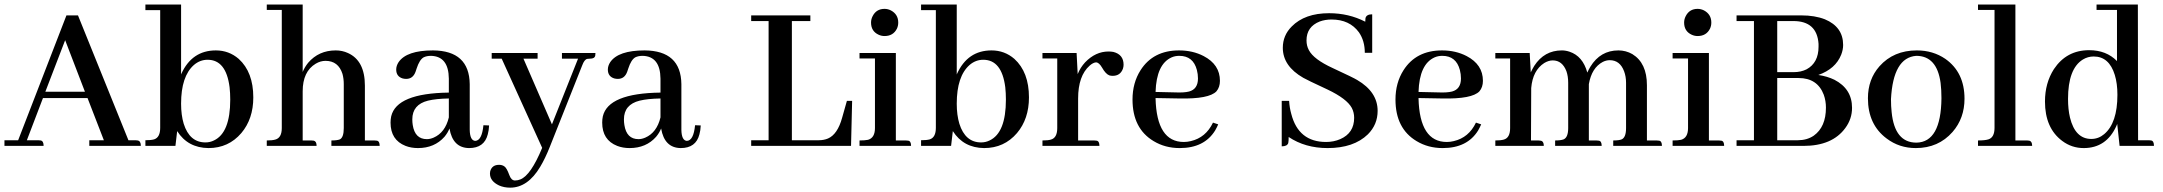

<svg xmlns="http://www.w3.org/2000/svg" viewBox="-20 -655 9710 862"><path d="M612.3 0Q612.3 -22.5 597.7 -24.4Q592.8 -25.4 587.9 -25.4H556.6L330.1 -585.9H278.3L61.5 -25.4H0V0H175.8Q175.8 -21.5 163.1 -24.4Q157.2 -25.4 151.4 -25.4H100.6L172.9 -214.8H373L446.3 -25.4H380.9V0ZM361.3 -243.2H183.6L272.5 -474.6Z M916 9.8Q1005.9 9.8 1063.5 -57.6Q1117.2 -121.1 1117.2 -217.8Q1117.2 -331.1 1051.8 -390.6Q1007.8 -428.7 949.2 -428.7Q841.8 -428.7 793.9 -323.2Q793 -321.3 793 -320.3V-634.8H632.8V-609.4H699.2V-81.1Q699.2 -38.1 671.9 -29.3Q658.2 -25.4 632.8 -25.4V0H767.6L775.4 -66.4Q823.2 8.8 916 9.8ZM912.1 -386.7Q995.1 -386.7 1010.7 -263.7Q1013.7 -237.3 1013.7 -208Q1013.7 -58.6 940.4 -24.4Q922.9 -15.6 902.3 -15.6Q831.1 -15.6 804.7 -99.6Q793 -138.7 793 -189.5Q793 -312.5 850.6 -363.3Q877.9 -386.7 912.1 -386.7Z M1377.9 -24.4H1338.9V-245.1Q1338.9 -334 1397.5 -369.1Q1418.9 -381.8 1441.4 -381.8Q1499 -381.8 1517.6 -323.2Q1523.4 -301.8 1523.4 -277.3V-80.1Q1523.4 -38.1 1505.9 -29.3Q1494.1 -24.4 1467.8 -24.4V0H1684.6Q1684.6 -21.5 1671.9 -23.4Q1667 -24.4 1660.2 -24.4H1618.2V-270.5Q1618.2 -382.8 1542 -417Q1516.6 -428.7 1487.3 -428.7Q1411.1 -428.7 1363.3 -373Q1347.7 -353.5 1338.9 -332V-634.8H1177.7V-610.4H1245.1V-80.1Q1245.1 -36.1 1215.8 -28.3Q1202.1 -24.4 1177.7 -24.4V0H1401.4Q1401.4 -20.5 1388.7 -23.4Q1383.8 -24.4 1377.9 -24.4Z M2085.9 9.8Q2154.3 9.8 2169.9 -51.8Q2174.8 -69.3 2175.8 -91.8L2150.4 -92.8Q2143.6 -23.4 2113.3 -22.5Q2089.8 -24.4 2088.9 -72.3V-277.3Q2086.9 -427.7 1923.8 -428.7Q1805.7 -428.7 1769.5 -376Q1758.8 -359.4 1758.8 -342.8Q1758.8 -311.5 1788.1 -302.7Q1795.9 -300.8 1803.7 -300.8Q1834 -300.8 1845.7 -333Q1847.7 -337.9 1850.6 -347.7Q1863.3 -386.7 1881.8 -397.5Q1895.5 -404.3 1915 -404.3Q1994.1 -402.3 1995.1 -301.8V-239.3Q1760.7 -236.3 1736.3 -132.8Q1733.4 -119.1 1733.4 -104.5Q1733.4 -26.4 1800.8 0Q1826.2 9.8 1856.4 9.8Q1930.7 9.8 1975.6 -41Q1990.2 -58.6 1998 -78.1Q2012.7 8.8 2085.9 9.8ZM1896.5 -30.3Q1842.8 -30.3 1833 -93.8Q1831.1 -105.5 1831.1 -119.1Q1831.1 -185.5 1901.4 -203.1Q1937.5 -211.9 1995.1 -212.9V-127.9Q1978.5 -59.6 1926.8 -37.1Q1911.1 -30.3 1896.5 -30.3Z M2292 155.3Q2275.4 155.3 2266.6 130.9Q2254.9 98.6 2244.1 91.8Q2234.4 85 2220.7 85Q2188.5 85 2180.7 114.3Q2179.7 119.1 2179.7 124Q2179.7 158.2 2220.7 177.7Q2243.2 187.5 2270.5 187.5Q2349.6 187.5 2405.3 93.8Q2427.7 56.6 2448.2 4.9L2593.8 -361.3Q2603.5 -387.7 2616.2 -390.6Q2622.1 -391.6 2628.9 -391.6Q2649.4 -391.6 2652.3 -404.3Q2653.3 -409.2 2653.3 -417H2502.9V-391.6H2575.2L2458 -96.7L2330.1 -391.6H2393.6V-417H2187.5V-391.6H2232.4L2414.1 8.8Q2363.3 131.8 2316.4 150.4Q2304.7 155.3 2292 155.3Z M3036.1 9.8Q3104.5 9.8 3120.1 -51.8Q3125 -69.3 3126 -91.8L3100.6 -92.8Q3093.8 -23.4 3063.5 -22.5Q3040 -24.4 3039.1 -72.3V-277.3Q3037.1 -427.7 2874 -428.7Q2755.9 -428.7 2719.7 -376Q2709 -359.4 2709 -342.8Q2709 -311.5 2738.3 -302.7Q2746.1 -300.8 2753.9 -300.8Q2784.2 -300.8 2795.9 -333Q2797.9 -337.9 2800.8 -347.7Q2813.5 -386.7 2832 -397.5Q2845.7 -404.3 2865.2 -404.3Q2944.3 -402.3 2945.3 -301.8V-239.3Q2710.9 -236.3 2686.5 -132.8Q2683.6 -119.1 2683.6 -104.5Q2683.6 -26.4 2751 0Q2776.4 9.8 2806.6 9.8Q2880.9 9.8 2925.8 -41Q2940.4 -58.6 2948.2 -78.1Q2962.9 8.8 3036.1 9.8ZM2846.7 -30.3Q2793 -30.3 2783.2 -93.8Q2781.2 -105.5 2781.2 -119.1Q2781.2 -185.5 2851.6 -203.1Q2887.7 -211.9 2945.3 -212.9V-127.9Q2928.7 -59.6 2877 -37.1Q2861.3 -30.3 2846.7 -30.3Z M3800.8 0 3805.7 -202.1H3782.2L3760.7 -126Q3740.2 -51.8 3697.3 -33.2Q3678.7 -25.4 3656.2 -25.4H3535.2V-560.5H3618.2V-585.9H3352.5V-560.5H3430.7V-25.4H3352.5V0Z M4045.9 -24.4H4002V-417H3838.9V-392.6H3908.2V-80.1Q3908.2 -36.1 3877 -27.3Q3863.3 -24.4 3838.9 -24.4V0H4070.3Q4070.3 -21.5 4057.6 -23.4Q4052.7 -24.4 4045.9 -24.4ZM4012.7 -553.7Q4012.7 -590.8 3979.5 -608.4Q3965.8 -615.2 3951.2 -615.2Q3914.1 -615.2 3897.5 -582Q3890.6 -568.4 3890.6 -553.7Q3890.6 -514.6 3924.8 -499Q3937.5 -493.2 3951.2 -493.2Q3990.2 -493.2 4006.8 -526.4Q4012.7 -539.1 4012.7 -553.7Z M4398.4 9.8Q4488.3 9.8 4545.9 -57.6Q4599.6 -121.1 4599.6 -217.8Q4599.6 -331.1 4534.2 -390.6Q4490.2 -428.7 4431.6 -428.7Q4324.2 -428.7 4276.4 -323.2Q4275.4 -321.3 4275.4 -320.3V-634.8H4115.2V-609.4H4181.6V-81.1Q4181.6 -38.1 4154.3 -29.3Q4140.6 -25.4 4115.2 -25.4V0H4250L4257.8 -66.4Q4305.7 8.8 4398.4 9.8ZM4394.5 -386.7Q4477.5 -386.7 4493.2 -263.7Q4496.1 -237.3 4496.1 -208Q4496.1 -58.6 4422.9 -24.4Q4405.3 -15.6 4384.8 -15.6Q4313.5 -15.6 4287.1 -99.6Q4275.4 -138.7 4275.4 -189.5Q4275.4 -312.5 4333 -363.3Q4360.4 -386.7 4394.5 -386.7Z M4891.6 -24.4H4820.3V-212.9Q4820.3 -314.5 4872.1 -360.4Q4887.7 -374 4900.4 -375Q4914.1 -375 4927.7 -351.6Q4944.3 -322.3 4960.9 -316.4Q4967.8 -314.5 4975.6 -314.5Q5009.8 -314.5 5021.5 -346.7Q5024.4 -355.5 5024.4 -364.3Q5024.4 -410.2 4978.5 -421.9Q4967.8 -423.8 4957 -423.8Q4898.4 -423.8 4851.6 -375Q4830.1 -351.6 4818.4 -322.3L4813.5 -417H4660.2V-392.6H4726.6V-80.1Q4726.6 -36.1 4698.2 -28.3Q4685.5 -24.4 4660.2 -24.4V0H4916Q4916 -21.5 4903.3 -23.4Q4898.4 -24.4 4891.6 -24.4Z M5274.4 -404.3Q5336.9 -404.3 5353.5 -340.8Q5358.4 -322.3 5358.4 -302.7Q5358.4 -254.9 5318.4 -244.1Q5295.9 -238.3 5254.9 -240.2L5168 -242.2Q5171.9 -367.2 5240.2 -397.5Q5255.9 -404.3 5274.4 -404.3ZM5449.2 -96.7 5425.8 -104.5Q5393.6 -37.1 5326.2 -21.5Q5310.5 -17.6 5294.9 -17.6Q5172.9 -17.6 5168 -212.9Q5168 -213.9 5168 -214.8L5274.4 -212.9Q5408.2 -210 5441.4 -245.1Q5457 -263.7 5457 -292Q5457 -365.2 5383.8 -403.3Q5335 -428.7 5273.4 -428.7Q5157.2 -428.7 5100.6 -339.8Q5064.5 -283.2 5064.5 -208Q5064.5 -78.1 5159.2 -21.5Q5210.9 9.8 5276.4 9.8Q5386.7 9.8 5435.5 -69.3Q5443.4 -83 5449.2 -96.7Z M6165 -157.2Q6165 -242.2 6073.2 -295.9Q6057.6 -305.7 5962.9 -349.6Q5877.9 -388.7 5856.4 -429.7Q5845.7 -449.2 5845.7 -473.6Q5845.7 -535.2 5905.3 -558.6Q5929.7 -567.4 5958 -567.4Q6039.1 -567.4 6081.1 -509.8Q6107.4 -471.7 6107.4 -418H6140.6V-590.8Q6114.3 -590.8 6110.4 -573.2Q6109.4 -566.4 6109.4 -557.6Q6035.2 -595.7 5947.3 -595.7Q5837.9 -595.7 5779.3 -536.1Q5739.3 -496.1 5739.3 -440.4Q5739.3 -358.4 5831.1 -305.7Q5845.7 -296.9 5940.4 -252.9Q6026.4 -211.9 6048.8 -170.9Q6059.6 -150.4 6059.6 -126Q6059.6 -57.6 5997.1 -30.3Q5967.8 -17.6 5933.6 -17.6Q5809.6 -17.6 5777.3 -143.6Q5769.5 -170.9 5767.6 -202.1H5734.4V2Q5758.8 2 5763.7 -12.7Q5765.6 -21.5 5765.6 -40Q5839.8 9.8 5940.4 9.8Q6057.6 9.8 6121.1 -51.8Q6165 -95.7 6165 -157.2Z M6455.1 -404.3Q6517.6 -404.3 6534.2 -340.8Q6539.1 -322.3 6539.1 -302.7Q6539.1 -254.9 6499 -244.1Q6476.6 -238.3 6435.5 -240.2L6348.6 -242.2Q6352.5 -367.2 6420.9 -397.5Q6436.5 -404.3 6455.1 -404.3ZM6629.9 -96.7 6606.4 -104.5Q6574.2 -37.1 6506.8 -21.5Q6491.2 -17.6 6475.6 -17.6Q6353.5 -17.6 6348.6 -212.9Q6348.6 -213.9 6348.6 -214.8L6455.1 -212.9Q6588.9 -210 6622.1 -245.1Q6637.7 -263.7 6637.7 -292Q6637.7 -365.2 6564.5 -403.3Q6515.6 -428.7 6454.1 -428.7Q6337.9 -428.7 6281.2 -339.8Q6245.1 -283.2 6245.1 -208Q6245.1 -78.1 6339.8 -21.5Q6391.6 9.8 6457 9.8Q6567.4 9.8 6616.2 -69.3Q6624 -83 6629.9 -96.7Z M6886.7 -24.4H6853.5L6854.5 -259.8Q6861.3 -338.9 6913.1 -372.1Q6932.6 -383.8 6951.2 -383.8Q6994.1 -383.8 7012.7 -335Q7020.5 -312.5 7020.5 -283.2V-80.1Q7020.5 -38.1 7000 -29.3Q6987.3 -24.4 6961.9 -24.4V0H7170.9Q7170.9 -21.5 7158.2 -23.4Q7153.3 -24.4 7146.5 -24.4H7113.3V-270.5V-277.3Q7126 -350.6 7175.8 -377Q7191.4 -384.8 7207 -384.8Q7252.9 -384.8 7271.5 -335Q7280.3 -311.5 7280.3 -283.2V-80.1Q7280.3 -38.1 7260.7 -29.3Q7249 -24.4 7222.7 -24.4V0H7441.4Q7441.4 -21.5 7428.7 -23.4Q7423.8 -24.4 7417 -24.4H7374V-272.5Q7374 -372.1 7308.6 -412.1Q7279.3 -428.7 7246.1 -428.7Q7165 -428.7 7120.1 -355.5Q7112.3 -342.8 7106.4 -329.1Q7085.9 -403.3 7026.4 -422.9Q7008.8 -428.7 6992.2 -428.7Q6913.1 -428.7 6868.2 -359.4Q6859.4 -344.7 6852.5 -330.1L6847.7 -417H6693.4V-392.6H6759.8V-80.1Q6759.8 -36.1 6731.4 -28.3Q6717.8 -24.4 6693.4 -24.4V0H6911.1Q6911.1 -21.5 6896.5 -23.4Q6892.6 -24.4 6886.7 -24.4Z M7696.3 -24.4H7652.3V-417H7489.3V-392.6H7558.6V-80.1Q7558.6 -36.1 7527.3 -27.3Q7513.7 -24.4 7489.3 -24.4V0H7720.7Q7720.7 -21.5 7708 -23.4Q7703.1 -24.4 7696.3 -24.4ZM7663.1 -553.7Q7663.1 -590.8 7629.9 -608.4Q7616.2 -615.2 7601.6 -615.2Q7564.5 -615.2 7547.9 -582Q7541 -568.4 7541 -553.7Q7541 -514.6 7575.2 -499Q7587.9 -493.2 7601.6 -493.2Q7640.6 -493.2 7657.2 -526.4Q7663.1 -539.1 7663.1 -553.7Z M8254.9 -453.1Q8254.9 -534.2 8172.9 -568.4Q8127.9 -585.9 8067.4 -585.9H7776.4V-560.5H7854.5V-25.4H7776.4V0H8077.1Q8206.1 0 8264.6 -80.1Q8294.9 -121.1 8294.9 -170.9Q8294.9 -255.9 8215.8 -296.9Q8183.6 -312.5 8143.6 -318.4Q8220.7 -345.7 8246.1 -409.2Q8254.9 -431.6 8254.9 -453.1ZM8031.2 -560.5Q8137.7 -560.5 8144.5 -458Q8144.5 -451.2 8144.5 -445.3Q8144.5 -373 8090.8 -343.8Q8065.4 -331.1 8033.2 -331.1H7959V-560.5ZM8054.7 -304.7Q8139.6 -304.7 8168 -229.5Q8177.7 -202.1 8177.7 -171.9Q8177.7 -85 8123 -45.9Q8092.8 -25.4 8051.8 -25.4H7959V-304.7Z M8469.7 -210Q8479.5 -396.5 8583 -404.3Q8675.8 -404.3 8692.4 -283.2Q8696.3 -252 8696.3 -213.9Q8694.3 -16.6 8584 -14.6Q8486.3 -14.6 8472.7 -151.4Q8469.7 -177.7 8469.7 -210ZM8585.9 -428.7Q8481.4 -428.7 8418 -357.4Q8366.2 -298.8 8366.2 -213.9Q8366.2 -95.7 8450.2 -33.2Q8506.8 9.8 8581.1 9.8Q8682.6 9.8 8746.1 -62.5Q8799.8 -124 8799.8 -211.9Q8799.8 -330.1 8713.9 -390.6Q8658.2 -428.7 8585.9 -428.7Z M9080.1 -24.4H9028.3V-634.8H8860.4V-610.4H8934.6V-81.1Q8934.6 -38.1 8907.2 -29.3Q8891.6 -24.4 8860.4 -24.4V0H9103.5Q9103.5 -20.5 9090.8 -23.4Q9085.9 -24.4 9080.1 -24.4Z M9496.1 0H9650.4Q9650.4 -22.5 9637.7 -24.4Q9632.8 -25.4 9627 -25.4H9579.1L9578.1 -634.8H9392.6V-610.4H9484.4V-380.9Q9436.5 -429.7 9359.4 -429.7Q9257.8 -429.7 9201.2 -344.7Q9161.1 -282.2 9161.1 -199.2Q9161.1 -80.1 9238.3 -22.5Q9281.2 9.8 9335 9.8Q9436.5 9.8 9481.4 -88.9Q9483.4 -93.8 9485.4 -98.6ZM9264.6 -210.9Q9264.6 -346.7 9331.1 -387.7Q9353.5 -401.4 9379.9 -401.4Q9449.2 -401.4 9474.6 -318.4Q9486.3 -280.3 9486.3 -229.5Q9486.3 -102.5 9426.8 -52.7Q9401.4 -31.2 9369.1 -31.2Q9296.9 -31.2 9273.4 -127Q9264.6 -164.1 9264.6 -210.9Z"/></svg>

Font: Abhaya Libre SemiBold
Style: Regular
Weight: 600
Designer: Pushpananda Ekanayake, Sol Matas, Pathum Egodawatta
Foundry: Mooniak
Version: Version 1.050 ; ttfautohint (v1.6)